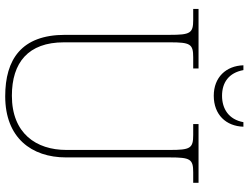

<svg xmlns="http://www.w3.org/2000/svg" viewBox="-126 -796 932 719"><g transform="rotate(90 339.5 -436.0)"><path d="M338 -771C409 -771 452 -817 454 -882H437C427 -827 387 -802 338 -802C289 -802 252 -827 242 -882H224C226 -817 269 -771 338 -771ZM340 10C495 10 569 -88 569 -218V-606C569 -683 575 -694 625 -694H664V-714H444V-694H485C535 -694 541 -683 541 -606V-219C541 -106 479 -15 338 -15C214 -15 138 -76 138 -210V-606C138 -683 144 -694 194 -694H236V-714H13V-694H54C104 -694 110 -683 110 -606V-214C110 -51 202 10 340 10Z"/></g></svg>

Font: Noto Serif Gurmukhi Thin
Style: Regular
Weight: 100
Designer: Vaibhav Singh and the Monotype Design Team
Foundry: Monotype Imaging Inc.
Version: Version 2.004